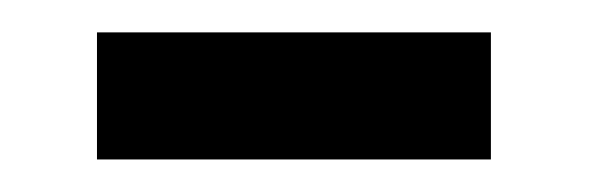

<svg xmlns="http://www.w3.org/2000/svg" viewBox="-20 -327 362 118"><path d="M39.6 -229V-307.1H281.7V-229Z"/></svg>

Font: Nokora
Style: Regular
Weight: 400
Designer: Danh Hong
Foundry: Danh Hong
Version: Version 9.000